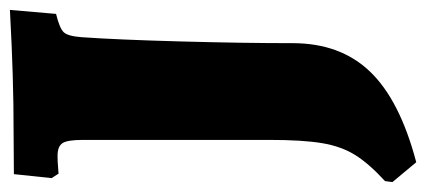

<svg xmlns="http://www.w3.org/2000/svg" viewBox="-261 -439 859 387"><g transform="rotate(-90 168.5 -245.5)"><path d="M-5 116 -3 101Q32 69 49.5 41Q67 13 73.5 -26Q80 -65 80 -132V-508Q80 -539 73.5 -549Q67 -559 48 -559Q36 -559 26 -558Q16 -557 12 -557L3 -571L11 -647L152 -648Q213 -649 269.5 -651.5Q326 -654 342 -655L334 -562Q305 -555 297 -546.5Q289 -538 287 -510Q282 -439 278.5 -312Q275 -185 275 -85Q275 11 217.5 71Q160 131 35 164Z"/></g></svg>

Font: Alegreya SC Black
Style: Regular
Weight: 900
Designer: Juan Pablo del Peral
Foundry: Huerta Tipografica
Version: Version 2.007; ttfautohint (v1.6)